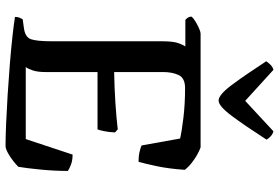

<svg xmlns="http://www.w3.org/2000/svg" viewBox="-177 -830 1007 693"><g transform="rotate(90 326.5 -483.5)"><path d="M507 0Q476 0 428 -2Q380 -4 323.5 -7.5Q267 -11 211.5 -15.5Q156 -20 111 -25Q66 -30 41 -34Q41 -44 44 -51Q47 -58 50 -62L79 -66Q114 -70 121.5 -91.5Q129 -113 129 -168V-567Q129 -607 136.5 -626Q144 -645 148 -649H52Q49 -651 44.5 -657Q40 -663 40 -671Q45 -678 57.5 -685.5Q70 -693 82.5 -698.5Q95 -704 101 -704H512Q534 -696 557 -680Q580 -664 593 -647Q589 -589 579.5 -544.5Q570 -500 564 -480Q543 -480 527 -484Q511 -488 505 -491L480 -630Q455 -636 405 -642Q355 -648 298 -648Q262 -648 251 -625Q240 -602 240 -568V-392Q298 -393 351 -396.5Q404 -400 447 -405L458 -395Q457 -374 453.5 -356.5Q450 -339 447 -332H240V-142Q240 -116 234 -98Q228 -80 222 -73H482L538 -242Q559 -242 574.5 -236Q590 -230 597 -225Q597 -177 592 -126Q587 -75 582 -46Q574 -38 560 -27Q546 -16 531 -8Q516 0 507 0ZM343 -769Q322 -769 286 -817.5Q250 -866 201 -941Q205 -947 213 -955.5Q221 -964 232 -967L344 -865L454 -967Q465 -964 473 -956Q481 -948 484 -942Q435 -866 399 -817.5Q363 -769 343 -769Z"/></g></svg>

Font: Texturina 72pt SemiBold
Style: Regular
Weight: 600
Designer: Guillermo Torres Carreño
Foundry: Omnibus-Type
Version: Version 1.002; ttfautohint (v1.8.3)